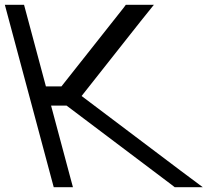

<svg xmlns="http://www.w3.org/2000/svg" viewBox="-158 -760 920 800"><path d="M119.4 -320 555.9 9 569.9 20H686.9L594.4 -49L182 -360L427.7 -671L483.2 -740H366.2L358.2 -729L98 -400H33.3L-47.1 -700L-57.8 -740H-137.8L-127.1 -700L-46.7 -400L-25.2 -320L55.1 -20L65.9 20H145.9L135.1 -20L54.8 -320Z"/></svg>

Font: Nordica Advanced
Style: RegularLObl
Weight: 300
Version: Version 1.07